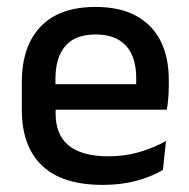

<svg xmlns="http://www.w3.org/2000/svg" viewBox="-20 -522 546 554"><path d="M276.5 11.5Q159.5 11.5 101.2 -44.2Q43 -100 43 -205V-285Q43 -388.5 97.2 -445.2Q151.5 -502 255.5 -502Q326 -502 373 -476.2Q420 -450.5 443.5 -403.5Q467 -356.5 467 -292V-273.5Q467 -256.5 465.5 -239Q464 -221.5 461.5 -205.5H371.5Q372.5 -231.5 372.8 -254.5Q373 -277.5 373 -296.5Q373 -337 360 -365Q347 -393 321 -407.8Q295 -422.5 255.5 -422.5Q197 -422.5 168.5 -389.2Q140 -356 140 -294.5V-248.5L140.5 -237V-193.5Q140.5 -166 148.8 -143.5Q157 -121 175.2 -104.8Q193.5 -88.5 222.5 -79.8Q251.5 -71 293 -71Q340 -71 381.2 -83Q422.5 -95 459 -115L450 -31.5Q417 -12 373.2 -0.2Q329.5 11.5 276.5 11.5ZM441.5 -205.5H95V-279H441.5Z"/></svg>

Font: Anek Malayalam Medium Medium
Style: Regular
Weight: 500
Version: Version 1.003